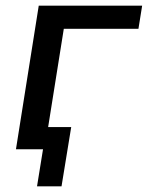

<svg xmlns="http://www.w3.org/2000/svg" viewBox="-20 -524 519 674"><path d="M36 0 116 -504H479L466 -423H204L149 -78H230L196 130H110L131 0Z"/></svg>

Font: Mulish SemiBold
Style: Italic
Weight: 600
Italic angle: -9°
Designer: Vernon Adams
Foundry: Vernon Adams
Version: Version 3.603; ttfautohint (v1.8.3)